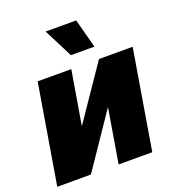

<svg xmlns="http://www.w3.org/2000/svg" viewBox="-139 -882 900 990"><g transform="rotate(-20 311.0 -386.5)"><path d="M96.6 -545.5H281.2L231.5 -250L433.2 -545.5H617.9L527 0H342.3L392 -296.9L190.3 0H5.7ZM390.6 -772.7 433.2 -613.6H304L223 -772.7Z"/></g></svg>

Font: Inter P Black
Style: Italic
Weight: 900
Italic angle: -9.40001°
Designer: Rasmus Andersson
Foundry: rsms
Version: Version 3.018;git-588b23468